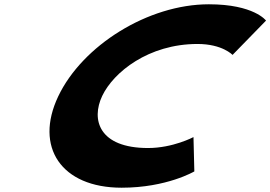

<svg xmlns="http://www.w3.org/2000/svg" viewBox="-20 -860 1260 895"><path d="M670.1 -170C441.4 -170 403.7 -302 456.5 -413C508.8 -523 672 -655 900.7 -655C1016.8 -655 1064 -604 1064 -604L1220.1 -764C1220.1 -764 1164.2 -840 953.5 -840C670.4 -840 364.2 -648 251.5 -411C139.3 -175 265.1 15 547 15C757.7 15 885.9 -61 885.9 -61L881.9 -221C881.9 -221 786.2 -170 670.1 -170Z"/></svg>

Font: Hussar
Style: BdSuprExtOblFive
Weight: 700
Foundry: Cannot Into Space Fonts
Version: Version 2.00